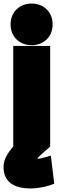

<svg xmlns="http://www.w3.org/2000/svg" viewBox="-35 -816 344 1087"><path d="M-15 130C-15 203 30 251 140 251C174 251 226 243 272 224L253 65C227 73 210 77 199 80C187 83 181 83 177 83C181 72 213 45 249 14V-556H40V13C9 50 -15 86 -15 130ZM144 -560C208 -560 263 -604 263 -678C263 -752 208 -796 144 -796C80 -796 25 -752 25 -678C25 -604 80 -560 144 -560Z"/></svg>

Font: Repo ExtraBlack
Style: Regular
Weight: 400
Designer: Stefan Peev
Foundry: Context Ltd
Version: Version 001.502